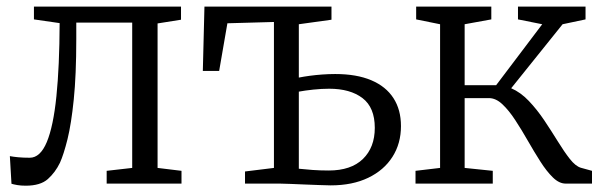

<svg xmlns="http://www.w3.org/2000/svg" viewBox="-20 -568 1866 594"><path d="M59.5 6.5Q44.5 6.5 33.2 4.5Q22 2.5 15.5 0.5L10.5 -85Q20.5 -83 36.2 -81.5Q52 -80 72 -80Q104.5 -80 124.8 -128.5Q145 -177 154.5 -270Q164 -363 164.5 -496.5L85 -508V-547.5H540V-507L467.5 -495.5V-48.5L541.5 -39.5V0H310V-39.5L389 -48.5V-498H216V-447.5Q216 -336 208.2 -260.2Q200.5 -184.5 188.8 -137.2Q177 -90 165.5 -64.5Q151 -34.5 128 -14Q105 6.5 59.5 6.5Z M1003 5.5Q989 5.5 967.5 4.5Q946 3.5 922.8 2.8Q899.5 2 879.2 1Q859 0 845.5 0H738V-37.5L827.5 -48.5V-500L683.5 -496L658 -348.5H607.5L612.5 -547.5H1005.5V-507L904.5 -493V-328Q919.5 -331 938 -333.5Q956.5 -336 977 -337.5Q997.5 -339 1017 -339Q1083 -339 1128.5 -319.8Q1174 -300.5 1197.2 -264.5Q1220.5 -228.5 1220.5 -178Q1220.5 -124 1194.2 -82.8Q1168 -41.5 1119.2 -18Q1070.5 5.5 1003 5.5ZM997 -40.5Q1066 -40.5 1102.8 -76.2Q1139.5 -112 1139.5 -172.5Q1139.5 -235.5 1101.5 -264.5Q1063.5 -293.5 998.5 -293.5Q975 -293.5 949.2 -290.8Q923.5 -288 904.5 -284.5V-46Q923 -44 947 -42.2Q971 -40.5 997 -40.5Z M1265.5 0V-39.5L1341.5 -48.5V-493L1267.5 -508V-547.5H1500V-508L1417.5 -493V-304.5H1515L1657.5 -493L1582.5 -508V-547.5H1791.5V-508L1720.5 -493L1561.5 -295Q1590.5 -282.5 1616 -255.8Q1641.5 -229 1663.8 -195.8Q1686 -162.5 1705.8 -130.5Q1725.5 -98.5 1743 -76.2Q1760.5 -54 1777 -49L1811.5 -39.5V0H1730Q1710 0 1690.5 -19Q1671 -38 1651.8 -68.2Q1632.5 -98.5 1613.2 -132.2Q1594 -166 1574.2 -196.2Q1554.5 -226.5 1534.2 -245.5Q1514 -264.5 1492.5 -264.5H1417.5V-48.5L1504.5 -39.5V0Z"/></svg>

Font: Merriweather 36pt Light
Style: Regular
Weight: 300
Designer: Eben Sorkin
Foundry: Eben Sorkin
Version: Version 2.100